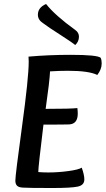

<svg xmlns="http://www.w3.org/2000/svg" viewBox="-20 -940 530 963"><path d="M197 -823Q170 -840 170 -866Q170 -902 211 -920Q256 -863 357 -790Q376 -777 376 -756Q376 -731 357 -714Q344 -726 283 -765Q222 -804 197 -823ZM468 -564Q426 -585 320 -585Q279 -585 231 -582Q229 -534 209 -394Q338 -394 368 -398Q370 -384 370 -370Q370 -319 328 -316Q306 -315 198 -315Q172 -103 172 -77Q198 -75 222 -75Q272 -75 323 -82Q374 -89 390 -99Q403 -63 403 -40Q403 -11 369.5 -4Q336 3 242 3Q123 3 95 1Q74 0 65.5 -8.5Q57 -17 57 -34Q57 -62 90.5 -306Q124 -550 124 -631Q124 -649 123 -656Q226 -665 333 -665Q469 -665 485 -650Q490 -639 490 -622Q490 -592 468 -564Z"/></svg>

Font: Overlock
Style: Bold Italic
Weight: 700
Version: Version 1.001